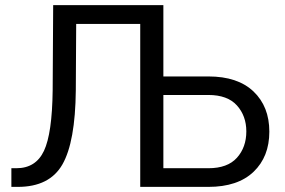

<svg xmlns="http://www.w3.org/2000/svg" viewBox="-20 -731 1114 751"><path d="M795 -73Q870 -73 906.8 -114Q943.5 -155 943.5 -217Q943.5 -277.5 906.8 -318.5Q870 -359.5 795 -359.5H619V-73ZM795 0H528.5V-637.5H278L276.5 -377.5Q274.5 -176 224.2 -88Q174 0 49.5 0H24.5V-73H44Q120 -73 152 -141Q184 -209 186 -377.5L188 -711H619V-432H795Q910 -432 971.8 -373Q1033.5 -314 1033.5 -216Q1033.5 -118 971.8 -59Q910 0 795 0Z"/></svg>

Font: Roberto Sans
Style: Regular
Weight: 400
Designer: Google (font) & Cristiano Sobral (main changes)
Version: Version 1.500; ttfautohint (v1.8.4.7-5d5b-dirty)